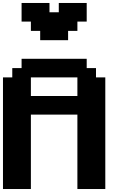

<svg xmlns="http://www.w3.org/2000/svg" viewBox="-20 -1270 852 1290"><path d="M500 0H687.5V-750H625V-812.5H562.5V-875H125V-812.5H62.5V-750H0V0H187.5V-500H500ZM500 -625H187.5V-750H500ZM250 -1000H437.5V-1062.5H500V-1125H562.5V-1250H375V-1187.5H312.5V-1250H125V-1125H187.5V-1062.5H250Z"/></svg>

Font: Faithful 32x
Style: Semibold
Weight: 400
Foundry: Faithful Resource Pack
Version: Version 1.0; January 27, 2023